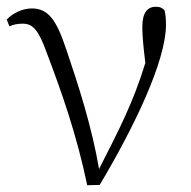

<svg xmlns="http://www.w3.org/2000/svg" viewBox="-20 -542 565 568"><path d="M238 6 275 5C375 -163 471 -360 471 -469C471 -485 470 -497 467 -511C461 -518 454 -522 441 -522C415 -522 401 -503 401 -462C401 -437 404 -404 410 -356C374 -238 332 -158 273 -42C252 -166 212 -290 176 -396C147 -483 123 -517 74 -517C48 -517 18 -504 0 -484L8 -464C18 -469 31 -472 47 -472C77 -472 94 -454 119 -384C161 -273 207 -144 238 6Z"/></svg>

Font: Noto Serif TC ExtraLight
Style: Regular
Weight: 200
Designer: Ryoko NISHIZUKA 西塚涼子 (kana & ideographs); Frank Grießhammer (Latin, Greek & Cyrillic); Wenlong ZHANG 张文龙 (bopomofo); San
Foundry: Adobe
Version: Version 2.001;hotconv 1.1.0;makeotfexe 2.6.0